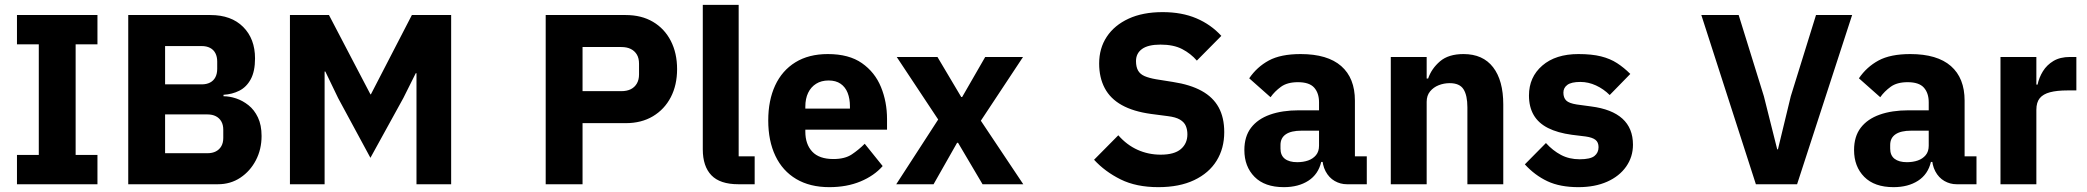

<svg xmlns="http://www.w3.org/2000/svg" viewBox="-20 -760 8607 792"><path d="M382 0H50V-121H140V-577H50V-698H382V-577H292V-121H382Z M509 0V-698H848Q934 -698 983 -649Q1032 -600 1032 -519Q1032 -466 1014.5 -433.5Q997 -401 967.5 -386Q938 -371 902 -369V-363Q927 -363 954 -354Q981 -345 1005 -326Q1029 -307 1044 -275.5Q1059 -244 1059 -199Q1059 -144 1035.5 -99Q1012 -54 971.5 -27Q931 0 879 0ZM661 -288V-128H836Q856 -128 870.5 -135.5Q885 -143 893 -157Q901 -171 901 -191V-225Q901 -245 893 -259Q885 -273 870.5 -280.5Q856 -288 836 -288ZM661 -570V-412H812Q832 -412 846.5 -419.5Q861 -427 868.5 -441.5Q876 -456 876 -476V-506Q876 -526 868.5 -540.5Q861 -555 846.5 -562.5Q832 -570 812 -570Z M1176 0V-698H1337L1430 -520L1508 -371H1510L1587 -520L1679 -698H1841V0H1698V-350V-458H1695L1644 -356L1508 -109L1375 -355L1322 -465H1319V-350V0Z M2383 0H2231V-698H2561Q2626 -698 2673.5 -670Q2721 -642 2747 -591.5Q2773 -541 2773 -475Q2773 -409 2747 -359Q2721 -309 2673.5 -280.5Q2626 -252 2561 -252H2383ZM2383 -566V-384H2543Q2566 -384 2582 -392Q2598 -400 2607 -415.5Q2616 -431 2616 -453V-497Q2616 -520 2607 -535Q2598 -550 2582 -558Q2566 -566 2543 -566Z M3093 0H3026Q2950 0 2914.5 -37Q2879 -74 2879 -144V-740H3027V-115H3093Z M3401 12Q3321 12 3264.5 -21.5Q3208 -55 3178.5 -117Q3149 -179 3149 -263Q3149 -346 3177.5 -407.5Q3206 -469 3261 -503Q3316 -537 3395 -537Q3482 -537 3535.5 -499.5Q3589 -462 3614 -401Q3639 -340 3639 -269V-225H3302V-217Q3302 -165 3330.5 -134.5Q3359 -104 3418 -104Q3465 -104 3493.5 -123Q3522 -142 3547 -167L3621 -75Q3586 -35 3529.5 -11.5Q3473 12 3401 12ZM3398 -428Q3368 -428 3346.5 -414.5Q3325 -401 3313.5 -377Q3302 -353 3302 -320V-312H3486V-321Q3486 -353 3476.5 -377Q3467 -401 3447.5 -414.5Q3428 -428 3398 -428Z M3677 0 3850 -267 3679 -525H3847L3945 -360H3949L4044 -525H4200L4026 -262L4201 0H4033L3932 -171H3928L3831 0Z M4758 12Q4667 12 4602.5 -20Q4538 -52 4493 -101L4593 -202Q4628 -162 4672.5 -142Q4717 -122 4768 -122Q4824 -122 4851 -145Q4878 -168 4878 -206Q4878 -225 4871.5 -240.5Q4865 -256 4847.5 -266.5Q4830 -277 4797 -281L4728 -290Q4655 -300 4607.5 -326.5Q4560 -353 4537 -396.5Q4514 -440 4514 -498Q4514 -561 4545.5 -608.5Q4577 -656 4635.5 -683Q4694 -710 4776 -710Q4855 -710 4915 -684.5Q4975 -659 5018 -612L4917 -510Q4892 -539 4856.5 -557.5Q4821 -576 4767 -576Q4716 -576 4691 -558Q4666 -540 4666 -508Q4666 -484 4674.5 -469Q4683 -454 4701.5 -446Q4720 -438 4749 -433L4818 -422Q4890 -411 4937 -385Q4984 -359 5007 -317Q5030 -275 5030 -215Q5030 -148 4998.5 -97Q4967 -46 4906 -17Q4845 12 4758 12Z M5618 0H5536Q5509 0 5485.5 -13.5Q5462 -27 5448 -53.5Q5434 -80 5434 -117V-130L5466 -92H5430Q5418 -41 5377 -14.5Q5336 12 5276 12Q5197 12 5155 -30.5Q5113 -73 5113 -141Q5113 -197 5140.5 -233Q5168 -269 5218.5 -287Q5269 -305 5338 -305H5421V-338Q5421 -376 5401 -398.5Q5381 -421 5334 -421Q5290 -421 5264 -402Q5238 -383 5221 -359L5133 -437Q5165 -484 5214 -510.5Q5263 -537 5345 -537Q5456 -537 5512.5 -487.5Q5569 -438 5569 -345V-115H5618ZM5421 -221H5349Q5306 -221 5284 -206Q5262 -191 5262 -162V-147Q5262 -119 5280 -105Q5298 -91 5331 -91Q5356 -91 5376 -98Q5396 -105 5408.5 -120Q5421 -135 5421 -159Z M5865 0H5717V-525H5865V-436H5871Q5885 -477 5920 -507Q5955 -537 6017 -537Q6097 -537 6139 -482.6Q6181 -428.2 6181 -329V0H6033V-317Q6033 -366.6 6017 -391.8Q6001 -417 5960 -417Q5936.2 -417 5914.6 -408.5Q5893 -400 5879 -382.9Q5865 -365.7 5865 -340Z M6491 12Q6415 12 6363 -12.5Q6311 -37 6270 -82L6357 -170Q6385 -139 6419 -121Q6453 -103 6496 -103Q6540 -103 6557 -116.5Q6574 -130 6574 -153Q6574 -173 6561.5 -183Q6549 -193 6521 -197L6464 -204Q6405 -212 6365.5 -232Q6326 -252 6306.5 -285.5Q6287 -319 6287 -366Q6287 -442 6342 -489.5Q6397 -537 6491 -537Q6546 -537 6584 -527.5Q6622 -518 6650.5 -499.5Q6679 -481 6705 -455L6620 -368Q6595 -393 6563.5 -407.5Q6532 -422 6499 -422Q6462 -422 6445.5 -410Q6429 -398 6429 -378Q6429 -357 6440.5 -345.5Q6452 -334 6484 -329L6543 -321Q6629 -310 6672.5 -270.5Q6716 -231 6716 -163Q6716 -113 6688 -73Q6660 -33 6609.5 -10.5Q6559 12 6491 12Z M7393 0H7223L6998 -698H7152L7256 -363L7311 -144H7314L7367 -363L7471 -698H7620Z M8133 0H8051Q8024 0 8000.5 -13.5Q7977 -27 7963 -53.5Q7949 -80 7949 -117V-130L7981 -92H7945Q7933 -41 7892 -14.5Q7851 12 7791 12Q7712 12 7670 -30.5Q7628 -73 7628 -141Q7628 -197 7655.5 -233Q7683 -269 7733.5 -287Q7784 -305 7853 -305H7936V-338Q7936 -376 7916 -398.5Q7896 -421 7849 -421Q7805 -421 7779 -402Q7753 -383 7736 -359L7648 -437Q7680 -484 7729 -510.5Q7778 -537 7860 -537Q7971 -537 8027.5 -487.5Q8084 -438 8084 -345V-115H8133ZM7936 -221H7864Q7821 -221 7799 -206Q7777 -191 7777 -162V-147Q7777 -119 7795 -105Q7813 -91 7846 -91Q7871 -91 7891 -98Q7911 -105 7923.5 -120Q7936 -135 7936 -159Z M8380 0H8232V-525H8380V-411H8385Q8391 -440 8407 -466Q8423 -492 8450.5 -508.5Q8478 -525 8519 -525H8545V-387H8508Q8465 -387 8436.5 -379.5Q8408 -372 8394 -355Q8380 -338 8380 -307Z"/></svg>

Font: IBM Plex Sans Var
Style: Regular
Weight: 400
Designer: Mike Abbink, Paul van der Laan, Pieter van Rosmalen
Foundry: Bold Monday
Version: Version 3.000